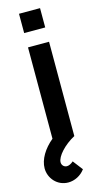

<svg xmlns="http://www.w3.org/2000/svg" viewBox="-149 -777 576 1062"><g transform="rotate(-15 138.5 -246.0)"><path d="M80 -622H200.5V-732.5H80ZM-4.5 130.5C-4.5 187.5 40 239.5 103 239.5C139 239.5 175.5 221.5 199 189.5L155.5 133C143 144 130 150.5 118.5 150.5C102.5 150.5 89.5 138 89.5 121C89.5 87 139.5 32.5 200.5 0V-540H80V-17C29.5 24.5 -4.5 79 -4.5 130.5Z"/></g></svg>

Font: Eudonet
Style: Bold
Weight: 700
Designer: Mikhail Sharanda
Foundry: Mikhail Sharanda
Version: Version 4.503;Glyphs 3.1.2 (3151)